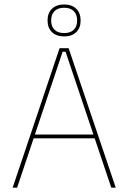

<svg xmlns="http://www.w3.org/2000/svg" viewBox="-20 -860 588 880"><path d="M38 0 253 -639H294.5L510.5 0H490L280.5 -623H267L58.5 0ZM127 -226V-243.5H421V-226ZM198 -765.5V-766.5Q198 -800.5 218.5 -820Q239 -839.5 274 -839.5Q309 -839.5 329.2 -820Q349.5 -800.5 349.5 -766.5V-765.5Q349.5 -732 329.2 -712.5Q309 -693 274 -693Q239 -693 218.5 -712.5Q198 -732 198 -765.5ZM214.5 -765.5Q214.5 -738.5 230 -723.5Q245.5 -708.5 274 -708.5Q302.5 -708.5 318 -723.5Q333.5 -738.5 333.5 -765.5V-766.5Q333.5 -794 318 -809.2Q302.5 -824.5 274 -824.5Q245.5 -824.5 230 -809.2Q214.5 -794 214.5 -766.5Z"/></svg>

Font: Anek Latin Thin
Style: Regular
Weight: 250
Designer: Yesha Goshar
Foundry: Ek Type
Version: Version 1.003